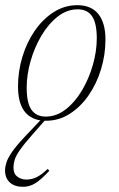

<svg xmlns="http://www.w3.org/2000/svg" viewBox="-38 -456 458 741"><path d="M87 63.5Q54 101 38.5 123.5Q23 146 18.5 161Q14 176 14 191Q14 214.5 29 225.8Q44 237 63.5 237Q83.5 237 102 228.5Q120.5 220 146 196L152.5 203Q120 238 97.8 251.5Q75.5 265 51 265Q18 265 -0.2 248Q-18.5 231 -18.5 202Q-18.5 187.5 -13.2 171Q-8 154.5 8.2 130.8Q24.5 107 57 72.5L117.5 8.5Q31.5 -5.5 31.5 -122.5Q31.5 -181 48.5 -237Q65.5 -293 96.5 -337.8Q127.5 -382.5 169.2 -409.2Q211 -436 260.5 -436Q314 -436 341.5 -401.8Q369 -367.5 369 -303.5Q369 -245 352 -189Q335 -133 304 -88.2Q273 -43.5 231.2 -16.8Q189.5 10 140 10Q137 10 134 10ZM138.5 -6Q180 -6 216 -34.2Q252 -62.5 278.8 -107.8Q305.5 -153 320.5 -205.8Q335.5 -258.5 335.5 -308Q335.5 -367.5 317 -393.8Q298.5 -420 262 -420Q220.5 -420 184.5 -391.8Q148.5 -363.5 121.8 -318.2Q95 -273 80 -220.2Q65 -167.5 65 -118Q65 -58.5 83.5 -32.2Q102 -6 138.5 -6Z"/></svg>

Font: Newsreader Text ExtraLight
Style: Italic
Weight: 275
Italic angle: -17°
Designer: Hugues Gentile
Foundry: Production Type
Version: Version 1.001